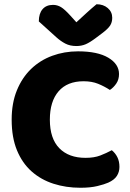

<svg xmlns="http://www.w3.org/2000/svg" viewBox="-20 -867 611 905"><path d="M541 -518Q541 -492 528 -473Q515 -454 498 -443Q472 -460 442.5 -472Q413 -484 374 -484Q297 -484 256 -436.5Q215 -389 215 -303Q215 -214 259.5 -168.5Q304 -123 383 -123Q424 -123 452.5 -134Q481 -145 507 -159Q524 -145 533.5 -125.5Q543 -106 543 -80Q543 -57 531 -38Q519 -19 490 -6Q472 2 439 10Q406 18 359 18Q291 18 232 -1Q173 -20 129 -59Q85 -98 60 -158.5Q35 -219 35 -303Q35 -381 59.5 -441Q84 -501 126.5 -542Q169 -583 226 -604Q283 -625 348 -625Q440 -625 490.5 -595Q541 -565 541 -518ZM340 -762Q365 -785 389 -807Q413 -829 435 -847Q467 -847 488 -829Q509 -811 509 -783Q509 -762 499 -746.5Q489 -731 461 -710L433 -689Q404 -667 384 -658.5Q364 -650 340 -650Q310 -650 288 -661.5Q266 -673 246 -691L163 -766Q163 -803 180.5 -823.5Q198 -844 230 -844Q250 -844 267.5 -833.5Q285 -823 313 -792Z"/></svg>

Font: Baloo Thambi 2 ExtraBold
Style: Regular
Weight: 800
Designer: Aadarsh Rajan and Ek Type
Foundry: Ek Type
Version: Version 1.640;hotconv 1.0.111;makeotfexe 2.5.65597; ttfautoh